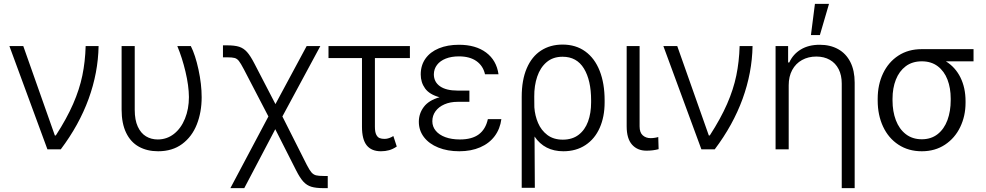

<svg xmlns="http://www.w3.org/2000/svg" viewBox="-20 -767 5066 986"><path d="M28.3 -530.3H99.6L261.7 -71.3H266.6Q322.8 -158.2 355.5 -233.2Q388.2 -308.1 402.8 -378.9Q417.5 -449.7 419.9 -530.3H486.3Q483.9 -393.6 435.1 -259.3Q386.2 -125 292 0H223.6Z M671.9 -530.3V-203.1Q671.9 -150.9 687.5 -116.9Q703.1 -83 729.7 -66.9Q756.3 -50.8 790 -50.8Q836.9 -50.8 873.3 -79.3Q909.7 -107.9 929.9 -157.7Q950.2 -207.5 950.2 -268.6Q949.7 -326.7 932.6 -398.7Q915.5 -470.7 890.6 -530.3H960Q982.9 -485.4 999.3 -409.9Q1015.6 -334.5 1015.6 -267.6Q1015.6 -190.9 990.7 -127.9Q965.8 -64.9 915.5 -27.6Q865.2 9.8 792 9.8Q735.4 9.8 693.1 -13.7Q650.9 -37.1 627.7 -85.2Q604.5 -133.3 604.5 -204.1V-530.3Z M1358.4 -168.9 1232.4 -411.1Q1216.3 -441.9 1206.8 -453.9Q1197.3 -465.8 1185.1 -469.2Q1172.9 -472.7 1145.5 -472.7H1125V-534.2H1145.5Q1185.1 -534.2 1208 -526.9Q1231 -519.5 1248.5 -500Q1266.1 -480.5 1287.1 -439.5L1394.5 -232.4L1554.7 -530.3H1625L1430.2 -168.9L1555.7 80.1Q1569.8 107.4 1579.8 118.7Q1589.8 129.9 1602.8 133.3Q1615.7 136.7 1642.6 136.7H1663.1V199.2H1642.6Q1602.5 199.2 1579.1 192.1Q1555.7 185.1 1538.1 166Q1520.5 147 1501 108.4L1393.6 -103.5L1234.4 199.2H1163.1Z M2085 -468.8H1905.3V-116.2Q1905.3 -89.4 1912.1 -75.7Q1918.9 -62 1929.4 -57.9Q1939.9 -53.7 1955.1 -53.7Q1966.8 -53.7 1978.5 -57.9Q1990.2 -62 2000 -68.4L2017.6 -14.6Q1997.6 -1 1978 4.4Q1958.5 9.8 1936.5 9.8Q1887.7 9.8 1863.3 -20.5Q1838.9 -50.8 1838.9 -116.2V-468.8H1667V-530.3H2085Z M2237.3 -267.6Q2185.5 -281.7 2163.1 -312.7Q2140.6 -343.8 2140.6 -384.8Q2140.6 -431.6 2165 -466.1Q2189.5 -500.5 2233.9 -518.8Q2278.3 -537.1 2336.9 -537.1Q2422.9 -537.1 2476.3 -497.3Q2529.8 -457.5 2540 -385.7H2470.7Q2460.9 -429.2 2426.5 -453.4Q2392.1 -477.5 2336.9 -477.5Q2298.3 -477.5 2269.3 -466.1Q2240.2 -454.6 2224.4 -433.8Q2208.5 -413.1 2208 -385.7Q2208 -346.2 2239.5 -324Q2271 -301.8 2330.1 -301.8H2390.6V-244.1H2330.1Q2292 -244.1 2262.5 -231.2Q2232.9 -218.3 2216.6 -195.8Q2200.2 -173.3 2200.2 -144.5Q2200.2 -116.7 2217.8 -95.5Q2235.4 -74.2 2267.3 -62.5Q2299.3 -50.8 2341.8 -50.8Q2403.8 -50.8 2439 -77.1Q2474.1 -103.5 2485.4 -155.3H2554.7Q2548.3 -105.5 2520.5 -68.1Q2492.7 -30.8 2446 -10.5Q2399.4 9.8 2338.9 9.8Q2277.8 9.8 2230.7 -9.3Q2183.6 -28.3 2157.2 -62.7Q2130.9 -97.2 2130.9 -141.6Q2130.9 -184.1 2156.5 -218Q2182.1 -252 2237.3 -267.6Z M2869.1 -538.1Q2937 -538.1 2985.6 -502.9Q3034.2 -467.8 3059.6 -403.1Q3085 -338.4 3085 -252V-241.2Q3085 -167.5 3059.8 -110.6Q3034.7 -53.7 2986.6 -22Q2938.5 9.8 2873 9.8Q2776.4 9.8 2725.1 -65.9L2726.6 197.3H2659.2V-269.5Q2659.2 -356 2685.1 -416.3Q2710.9 -476.6 2758.3 -507.3Q2805.7 -538.1 2869.1 -538.1ZM2724.1 -215.8Q2727.1 -173.3 2743.2 -135.5Q2759.3 -97.7 2791 -73.7Q2822.8 -49.8 2870.1 -49.8Q2918.9 -49.8 2951.4 -74.7Q2983.9 -99.6 2999.8 -142.8Q3015.6 -186 3015.6 -241.2V-252Q3015.6 -354.5 2978.8 -415Q2941.9 -475.6 2869.1 -475.6Q2819.8 -475.6 2787.1 -447.8Q2754.4 -419.9 2738.8 -373.5Q2723.1 -327.1 2723.6 -270.5Z M3264.6 -530.3V-118.2Q3264.6 -86.4 3280.8 -72Q3296.9 -57.6 3321.3 -57.6Q3332.5 -57.6 3344.2 -59.6Q3356 -61.5 3360.4 -63.5L3362.3 -1Q3333.5 6.8 3299.8 6.8Q3253.4 6.8 3225.8 -24.2Q3198.2 -55.2 3198.2 -118.2V-530.3Z M3386.7 -530.3H3458L3620.1 -71.3H3625Q3681.2 -158.2 3713.9 -233.2Q3746.6 -308.1 3761.2 -378.9Q3775.9 -449.7 3778.3 -530.3H3844.7Q3842.3 -393.6 3793.5 -259.3Q3744.6 -125 3650.4 0H3582Z M4030.3 0H3962.9V-530.3H4027.3V-446.3H4033.2Q4052.7 -488.8 4092.5 -512.9Q4132.3 -537.1 4189.5 -537.1Q4243.7 -537.1 4284.2 -514.6Q4324.7 -492.2 4346.9 -448.5Q4369.1 -404.8 4369.1 -342.8V199.2H4302.7V-337.9Q4302.7 -380.4 4286.9 -411.6Q4271 -442.9 4241.5 -459.7Q4211.9 -476.6 4171.9 -476.6Q4130.9 -476.6 4098.6 -458.7Q4066.4 -440.9 4048.3 -407.5Q4030.3 -374 4030.3 -329.1ZM4165 -747.1H4237.3L4190.4 -586.9H4144.5Z M4712.9 -514.6H4979.5V-452.1H4837.4Q4886.2 -421.9 4912.4 -368.9Q4938.5 -315.9 4938.5 -247.1V-239.3Q4938.5 -171.4 4911.1 -114.5Q4883.8 -57.6 4832.8 -23.9Q4781.7 9.8 4713.9 9.8Q4645.5 9.8 4594 -23.9Q4542.5 -57.6 4514.9 -116.9Q4487.3 -176.3 4487.3 -251V-259.8Q4487.3 -332 4514.9 -390.1Q4542.5 -448.2 4593.5 -481.4Q4644.5 -514.6 4712.9 -514.6ZM4713.9 -51.8Q4761.7 -51.8 4795.2 -78.1Q4828.6 -104.5 4845.5 -150.1Q4862.3 -195.8 4862.3 -252.9V-260.7Q4862.3 -314.9 4845.7 -358.2Q4829.1 -401.4 4795.7 -426.8Q4762.2 -452.1 4713.9 -452.1Q4665 -452.1 4631.3 -426.8Q4597.7 -401.4 4580.6 -357.9Q4563.5 -314.5 4563.5 -259.8V-251Q4563.5 -194.8 4580.6 -149.7Q4597.7 -104.5 4631.6 -78.1Q4665.5 -51.8 4713.9 -51.8Z"/></svg>

Font: Pretendard Light
Style: Regular
Weight: 300
Designer: Base glyphs from Inter by Rasmus Andersson; Hangeul glyphs from Noto Sans CJK(Source Han Sans) by Jang Soo-young and Kan
Foundry: Kil Hyung-jin
Version: Version 1.309